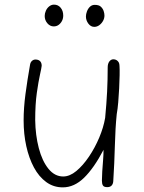

<svg xmlns="http://www.w3.org/2000/svg" viewBox="-20 -798 621 829"><path d="M251 11Q211 11 179.5 -12Q148 -35 126.5 -75Q105 -115 93.5 -167Q82 -219 82 -278Q82 -332 90 -392Q98 -452 110 -520Q112 -530 118.5 -535.5Q125 -541 133 -541Q146 -541 153 -534Q160 -527 160 -514Q159 -504 152.5 -475Q146 -446 139 -397Q132 -348 132 -279Q133 -214 147.5 -158.5Q162 -103 189 -69.5Q216 -36 253 -36Q281 -36 309.5 -59.5Q338 -83 364 -121.5Q390 -160 408.5 -204Q427 -248 434 -289Q440 -352 442.5 -403Q445 -454 445 -507Q445 -523 452 -532.5Q459 -542 470 -542Q477 -542 483 -538.5Q489 -535 492.5 -529Q496 -523 496 -513Q497 -499 496.5 -473Q496 -447 494.5 -416.5Q493 -386 490.5 -356.5Q488 -327 484 -305Q478 -246 476 -170Q474 -94 469 -15Q468 -3 461.5 3.5Q455 10 443 10Q429 10 424.5 3Q420 -4 420 -18Q420 -35 421.5 -58Q423 -81 425 -105.5Q427 -130 427 -151Q406 -111 385 -81Q364 -51 343 -30.5Q322 -10 299 0.5Q276 11 251 11ZM212 -684Q196 -684 184.5 -697.5Q173 -711 173 -729Q173 -740 178 -751.5Q183 -763 192.5 -770.5Q202 -778 213 -778Q231 -778 242 -764.5Q253 -751 253 -731Q253 -718 247.5 -707.5Q242 -697 233 -690.5Q224 -684 212 -684ZM387 -682Q372 -682 361.5 -696Q351 -710 351 -727Q351 -737 355.5 -749Q360 -761 368.5 -769Q377 -777 389 -777Q407 -777 415.5 -769Q424 -761 427.5 -750.5Q431 -740 431 -731Q431 -719 425 -708Q419 -697 409 -689.5Q399 -682 387 -682Z"/></svg>

Font: Playpen Sans ExtraLight
Style: Regular
Weight: 250
Designer: Laura Meseguer, Veronika Burian, José Scaglione
Foundry: TypeTogether
Version: Version 1.001